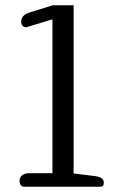

<svg xmlns="http://www.w3.org/2000/svg" viewBox="-20 -705 475 725"><path d="M54 -22Q54 -36 64 -43.5Q74 -51 91 -51H178V-632L79 -602Q71 -602 65.5 -607.5Q60 -613 60 -623Q60 -648 92 -658L179 -685H258V-50L339 -40Q372 -36 372 -15Q372 0 360 0H71Q63 0 58.5 -6Q54 -12 54 -22Z"/></svg>

Font: Maitree
Style: Regular
Weight: 400
Designer: CadsonDemak Team
Foundry: CadsonDemak
Version: Version 1.000